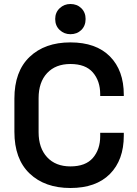

<svg xmlns="http://www.w3.org/2000/svg" viewBox="-20 -926 683 960"><path d="M332 14Q204 14 128 -58.5Q52 -131 52 -267V-433Q52 -569 128 -641.5Q204 -714 332 -714Q460 -714 529.5 -644Q599 -574 599 -452V-446H481V-455Q481 -521 444.5 -563.5Q408 -606 332 -606Q258 -606 215.5 -560.5Q173 -515 173 -435V-265Q173 -186 215.5 -140Q258 -94 332 -94Q408 -94 444.5 -136.5Q481 -179 481 -245V-262H599V-248Q599 -126 529.5 -56Q460 14 332 14ZM332 -755Q301 -755 278.5 -776Q256 -797 256 -831Q256 -864 278.5 -885Q301 -906 332 -906Q365 -906 386.5 -885Q408 -864 408 -831Q408 -797 386.5 -776Q365 -755 332 -755Z"/></svg>

Font: Space Grotesk Light SemiBold
Style: Regular
Weight: 600
Version: Version 2.000